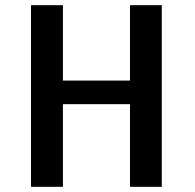

<svg xmlns="http://www.w3.org/2000/svg" viewBox="-20 -720 750 740"><path d="M481 -700H603.5V0H481V-318.5H222.5V0H99.5V-700H222.5V-409.5H481Z"/></svg>

Font: League Mono Medium
Style: Regular
Weight: 500
Width: 6
Designer: Tyler Finck
Foundry: The League of Moveable Type / Tyler Finck
Version: Version 2.300;RELEASE